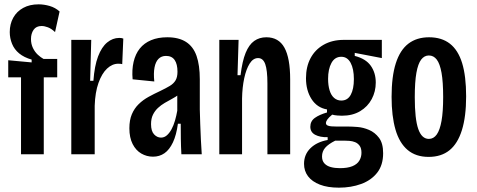

<svg xmlns="http://www.w3.org/2000/svg" viewBox="-20 -712 2201 886"><path d="M77 0V-355H18V-434L126 -424V-437Q91 -447 68.5 -465.5Q46 -484 35.5 -510Q25 -536 25 -564Q25 -601 41 -630Q57 -659 87 -675.5Q117 -692 158 -692Q183 -692 209 -684.5Q235 -677 255 -659L234 -564Q217 -580 201 -586Q185 -592 172 -592Q147 -592 135 -574.5Q123 -557 123 -532Q123 -509 132 -490.5Q141 -472 154.5 -459.5Q168 -447 181 -440H244V-355H182V0Z M309 0V-299V-528H401L396 -339H411Q416 -408 432.5 -451.5Q449 -495 474.5 -516Q500 -537 530 -537Q535 -537 539.5 -536.5Q544 -536 549 -534L544 -416Q541 -417 536 -417.5Q531 -418 526 -418Q498 -418 474 -395.5Q450 -373 434.5 -329.5Q419 -286 417 -224V0Z M686 11Q657 11 632 -3.5Q607 -18 592 -47.5Q577 -77 577 -120Q577 -158 588.5 -185Q600 -212 620 -231.5Q640 -251 665.5 -265Q691 -279 719 -292Q746 -305 763.5 -315.5Q781 -326 790 -341Q799 -356 799 -381Q799 -416 786 -435Q773 -454 746 -454Q725 -454 711.5 -440.5Q698 -427 693 -400.5Q688 -374 692 -336L592 -346Q588 -390 596.5 -426.5Q605 -463 625 -488Q645 -513 677 -526.5Q709 -540 752 -540Q805 -540 838.5 -518.5Q872 -497 887 -454Q902 -411 902 -346V-207Q903 -176 904 -140Q905 -104 907 -67.5Q909 -31 911 0H817Q815 -36 814.5 -71Q814 -106 814 -141H801Q794 -89 778 -55Q762 -21 739 -5Q716 11 686 11ZM723 -77Q738 -77 750 -87.5Q762 -98 771.5 -115.5Q781 -133 787.5 -155.5Q794 -178 798 -201V-291L828 -301Q820 -287 805.5 -276Q791 -265 774 -256Q757 -247 740 -237Q723 -227 709 -214Q695 -201 686 -183Q677 -165 677 -139Q677 -107 691 -92Q705 -77 723 -77Z M992 0V-326V-528H1081L1076 -365H1090Q1098 -430 1113.5 -468Q1129 -506 1153 -523Q1177 -540 1209 -540Q1266 -540 1292.5 -492Q1319 -444 1319 -346V0H1214V-327Q1214 -388 1204 -416Q1194 -444 1171 -444Q1148 -444 1132 -418.5Q1116 -393 1107 -351Q1098 -309 1097 -258V0Z M1544 154Q1492 154 1456 140Q1420 126 1401.5 101.5Q1383 77 1383 44Q1383 1 1412.5 -28Q1442 -57 1492 -66V-79Q1457 -78 1434.5 -90Q1412 -102 1412 -127Q1412 -153 1433 -168Q1454 -183 1489 -193V-207Q1443 -215 1417.5 -255Q1392 -295 1392 -351Q1392 -404 1413 -443.5Q1434 -483 1473.5 -505.5Q1513 -528 1566 -528H1742V-444L1617 -468V-454Q1668 -441 1691 -408.5Q1714 -376 1714 -331Q1714 -290 1695.5 -255Q1677 -220 1642 -199Q1607 -178 1558 -178Q1550 -178 1537 -179Q1524 -180 1513 -183Q1497 -170 1490.5 -160.5Q1484 -151 1484 -145Q1484 -137 1490.5 -133.5Q1497 -130 1508.5 -129Q1520 -128 1535 -128H1590Q1604 -128 1630 -126Q1656 -124 1683 -112.5Q1710 -101 1729 -76Q1748 -51 1748 -5Q1748 50 1720.5 85Q1693 120 1646.5 137Q1600 154 1544 154ZM1548 64Q1584 64 1606 55Q1628 46 1638 29.5Q1648 13 1648 -7Q1648 -28 1639.5 -39.5Q1631 -51 1618.5 -56Q1606 -61 1592 -62Q1578 -63 1568 -63H1527Q1495 -47 1480.5 -30Q1466 -13 1466 10Q1466 30 1477 42Q1488 54 1506.5 59Q1525 64 1548 64ZM1555 -248Q1584 -248 1598.5 -274.5Q1613 -301 1613 -347Q1613 -394 1598 -422Q1583 -450 1555 -450Q1525 -450 1509.5 -421.5Q1494 -393 1494 -348Q1494 -318 1501 -295Q1508 -272 1522 -260Q1536 -248 1555 -248Z M1958 12Q1899 12 1861 -20Q1823 -52 1805 -114Q1787 -176 1787 -265Q1787 -359 1806.5 -420Q1826 -481 1864.5 -510.5Q1903 -540 1960 -540Q2018 -540 2056 -510.5Q2094 -481 2112.5 -421Q2131 -361 2131 -267Q2131 -174 2111.5 -111.5Q2092 -49 2054 -18.5Q2016 12 1958 12ZM1959 -71Q1981 -71 1995.5 -91.5Q2010 -112 2017.5 -154.5Q2025 -197 2025 -264Q2025 -334 2017.5 -376Q2010 -418 1995.5 -437Q1981 -456 1959 -456Q1938 -456 1923.5 -437Q1909 -418 1901.5 -376Q1894 -334 1894 -263Q1894 -163 1910 -117Q1926 -71 1959 -71Z"/></svg>

Font: Bricolage Grotesque 48pt Condensed Medium
Style: Regular
Weight: 500
Width: 3
Designer: Mathieu Triay
Foundry: Atelier Triay
Version: Version 1.001;gftools[0.9.33.dev8+g029e19f]